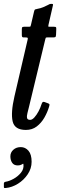

<svg xmlns="http://www.w3.org/2000/svg" viewBox="-60 -658 310 990"><path d="M64 -520H88Q96.5 -520 97.5 -522.5Q98.5 -525 100 -531.5L115.5 -598Q118 -608 120.5 -609.2Q123 -610.5 133.5 -612.5Q148.5 -615 162.5 -620.8Q176.5 -626.5 185.5 -631.5Q192.5 -635.5 195.8 -636.8Q199 -638 205.5 -638Q212 -638 213 -636.2Q214 -634.5 212.5 -628.5L190 -530Q188.5 -523.5 188.8 -521.8Q189 -520 196.5 -520H218Q227.5 -520 229 -517.5Q230.5 -515 230 -503.5L229 -479Q228.5 -468.5 225 -466.8Q221.5 -465 212.5 -465H183.5Q177 -465 176 -463.2Q175 -461.5 173.5 -455.5L89.5 -107Q85.5 -90.5 81.5 -75Q77.5 -59.5 79.5 -49.8Q81.5 -40 95.5 -40Q106 -40 117.5 -52.8Q129 -65.5 138.8 -84Q148.5 -102.5 153.5 -119Q156 -126.5 159 -130.5Q162 -134.5 169.5 -132L187 -125.5Q194 -123 195 -120.2Q196 -117.5 193 -107.5Q184.5 -79 168.8 -51.5Q153 -24 129.5 -6Q106 12 73.5 12Q15.5 12 5.2 -32.2Q-5 -76.5 14.5 -161L82.5 -453.5Q84.5 -461 82.5 -463Q80.5 -465 71.5 -465H62Q55.5 -465 54 -468.5Q52.5 -472 52.5 -479V-505Q52.5 -513.5 54.2 -516.8Q56 -520 64 -520ZM-6.5 148Q-6.5 128 8.8 114.2Q24 100.5 47 100.5Q70.5 100.5 86.8 119.2Q103 138 103 176Q103 210.5 83.2 240.2Q63.5 270 32.8 289.2Q2 308.5 -31 311.5Q-35.5 312 -37.8 311.2Q-40 310.5 -40 305.5V288Q-40 280.5 -30 279Q-11.5 276 10.5 263.8Q32.5 251.5 48 232.5Q63.5 213.5 61 190.5Q60.5 185.5 58.2 186.5Q56 187.5 52.5 190Q44 195 32 195Q12 195 2.8 181.5Q-6.5 168 -6.5 148Z"/></svg>

Font: Besley* Condensed
Style: Italic
Weight: 400
Width: 3
Italic angle: -13°
Designer: Owen Earl
Foundry: indestructible type*
Version: Version 3.000; ttfautohint (v1.8.3)